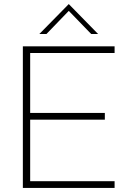

<svg xmlns="http://www.w3.org/2000/svg" viewBox="-20 -925 628 945"><path d="M92.5 0H544V-33H128.5V-336H496V-369H128.5V-664H544V-697H92.5ZM173.5 -757.5H208.5L318.5 -871.5L429 -757.5H463L318.5 -905Z"/></svg>

Font: HK Grotesk ExtraLight
Style: Regular
Weight: 200
Designer: Alfredo Marco Pradil
Foundry: Hanken Design Co.
Version: Version 3.001;FEAKit 1.0